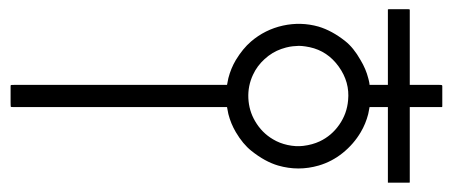

<svg xmlns="http://www.w3.org/2000/svg" viewBox="-20 -538 978 415"><path d="M620.1 -438.5Q617.7 -438.5 613 -438Q608.4 -437.5 606 -437Q599.6 -436 587.9 -432.1Q568.4 -425.3 552 -410.4Q535.6 -395.5 526.9 -376.5Q515.6 -352.5 516.8 -325.7Q518.1 -298.8 531.2 -276.4Q545.9 -251 570.3 -236.8Q584 -228.5 601.6 -224.6Q619.6 -220.7 635.7 -222.7Q655.3 -225.1 670.9 -232.4Q696.8 -244.6 713.4 -268.6Q730 -292.5 732.4 -321.3Q736.3 -360.4 712.2 -394Q688 -427.7 649.4 -436Q630.4 -439.9 620.1 -438.5ZM818.4 -354.5V-476.6V-507.3V-514.6V-517.6Q818.8 -518.1 821.3 -518.1H828.1H855.5H862.8Q865.2 -518.1 865.7 -517.1V-512.7V-502.9V-469.7V-354.5H916H929.7Q933.6 -354.5 935.1 -354Q936 -353.5 936 -351.6V-343.8V-315.9V-309.1Q936 -307.1 935.5 -306.6H930.2H917H865.7V-190.4V-157.2V-147.9V-143.6Q865.2 -143.1 862.8 -143.1H855H828.1H821.3H818.4Q818.4 -143.1 818.4 -146V-153.3V-183.1V-306.6H778.8Q778.8 -305.7 775.9 -291.5Q770.5 -270.5 759.8 -252.4Q744.6 -226.6 720.9 -207.5Q697.3 -188.5 668.9 -180.2Q625 -167.5 581.1 -180.2Q552.7 -188.5 523.4 -211.9Q504.9 -226.6 489.7 -252.4Q479 -270.5 473.6 -291.5Q470.7 -305.7 470.7 -306.6H113.3H29.3H9.3Q3.4 -306.6 3.4 -307.1Q2.9 -308.6 2.9 -317.9V-342.8V-351.1Q2.9 -353.5 3.4 -354Q3.9 -354.5 10.3 -354.5H29.8H107.9H470.7Q470.7 -354.5 473.6 -369.1Q479 -390.1 489.7 -408.2Q504.9 -433.1 522.5 -448.2Q552.7 -474.1 591.6 -482.7Q630.4 -491.2 668.5 -480.5Q697.8 -471.7 726.1 -449.2Q744.1 -435.1 759.3 -408.2Q771 -388.7 775.9 -369.1Q776.4 -367.7 777.1 -364.5Q777.8 -361.3 778.3 -358.9Q778.8 -356.4 778.8 -354.5Z"/></svg>

Font: ERD_A
Style: Medium
Weight: 500
Version: Version 001.000